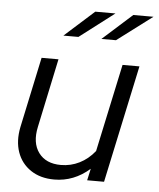

<svg xmlns="http://www.w3.org/2000/svg" viewBox="-52 -761 673 815"><g transform="rotate(5 284.5 -353.5)"><path d="M209 9Q150 9 109 -18.5Q68 -46 51.5 -93Q35 -140 47 -200L111 -501H183L121 -208Q106 -139 137 -97Q168 -55 232 -55Q274 -55 311 -73.5Q348 -92 376 -127L456 -501H528L421 0H349L360 -50Q293 9 209 9ZM321 -716H407L259 -603H195ZM483 -716H569L419 -603H357Z"/></g></svg>

Font: Red Hat Display VF
Style: Italic
Weight: 300
Italic angle: -12°
Designer: Pentagram, MCKL
Foundry: Pentagram, MCKL
Version: Version 1.023